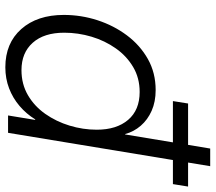

<svg xmlns="http://www.w3.org/2000/svg" viewBox="-63 -705 777 691"><g transform="rotate(90 325.5 -359.5)"><path d="M222.2 9.8Q135.3 9.8 84.5 -47.6Q33.7 -105 33.7 -200.7Q33.7 -262.7 52.7 -321.5Q71.8 -380.4 107.2 -427.7Q142.6 -475.1 192.4 -503.2Q242.2 -531.2 304.2 -531.2Q346.2 -531.2 378.7 -516.8Q411.1 -502.4 432.6 -477.5Q454.1 -452.6 462.4 -421.4H463.9L514.6 -727.5H578.1L458 0H395.5L411.6 -97.7H409.7Q389.6 -65.4 361.3 -41.3Q333 -17.1 297.9 -3.7Q262.7 9.8 222.2 9.8ZM232.4 -48.3Q282.7 -48.3 322.5 -71.5Q362.3 -94.7 389.9 -134Q417.5 -173.3 432.1 -221.4Q446.8 -269.5 446.8 -319.3Q446.8 -390.6 411.4 -432.1Q376 -473.6 311 -473.6Q260.7 -473.6 221.2 -450.2Q181.6 -426.8 154.1 -387.7Q126.5 -348.6 112.1 -300.5Q97.7 -252.4 97.7 -202.1Q97.7 -129.4 133.8 -88.9Q169.9 -48.3 232.4 -48.3ZM343.8 -593.3 352.5 -647.9H651.4L642.6 -593.3Z"/></g></svg>

Font: Inter 28pt Light
Style: Italic
Weight: 300
Italic angle: -9.3988°
Designer: Rasmus Andersson
Foundry: rsms
Version: Version 4.001;git-66647c0bb